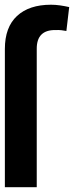

<svg xmlns="http://www.w3.org/2000/svg" viewBox="-32 -780 308 800"><path d="M121.1 0H-11.7V-576.2Q-11.7 -666.5 38.8 -713.4Q89.4 -760.3 180.2 -760.3Q198.7 -760.3 217.8 -757.6Q236.8 -754.9 256.3 -750.5L244.6 -650.9Q234.4 -652.8 223.9 -654.1Q213.4 -655.3 198.2 -654.8Q120.6 -655.3 121.1 -576.2Z"/></svg>

Font: Inter Tight SemiBold
Style: Regular
Weight: 600
Designer: Rasmus Andersson
Foundry: rsms
Version: Version 3.004; ttfautohint (v1.8.4.7-5d5b)